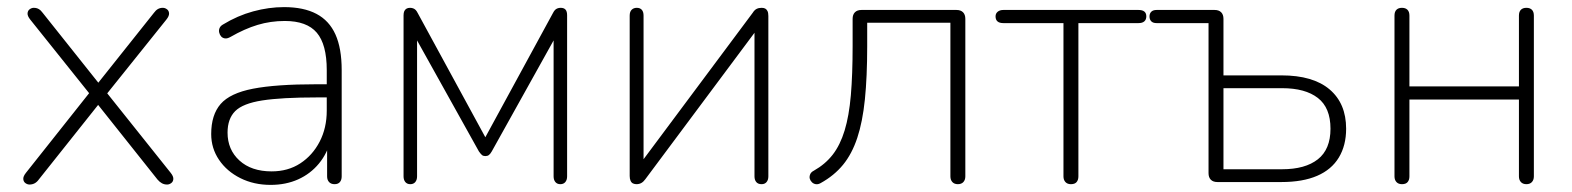

<svg xmlns="http://www.w3.org/2000/svg" viewBox="-20 -512 4422 540"><path d="M63 7Q57 7 51.5 3Q46 -1 45.5 -8.5Q45 -16 53 -26L241 -263V-237L65 -457Q57 -467 57.5 -474.5Q58 -482 63.5 -486Q69 -490 75 -490Q83 -490 89 -486.5Q95 -483 100 -476L264 -270H249L413 -476Q418 -483 424 -486.5Q430 -490 438 -490Q444 -490 449.5 -486Q455 -482 455.5 -474.5Q456 -467 448 -457L274 -240V-259L460 -26Q468 -16 467.5 -8.5Q467 -1 461.5 3Q456 7 450 7Q442 7 435.5 3.5Q429 0 423 -7L248 -227H264L89 -7Q84 0 77.5 3.5Q71 7 63 7Z M741 8Q694 8 656 -11Q618 -30 596 -62.5Q574 -95 574 -135Q574 -189 600.5 -219.5Q627 -250 691.5 -262.5Q756 -275 869 -275H910V-238H871Q772 -238 717.5 -229.5Q663 -221 641.5 -199.5Q620 -178 620 -139Q620 -91 653.5 -60.5Q687 -30 744 -30Q790 -30 824.5 -52.5Q859 -75 879 -113.5Q899 -152 899 -201V-315Q899 -387 871 -420Q843 -453 781 -453Q741 -453 704.5 -442Q668 -431 628 -408Q619 -403 612.5 -404Q606 -405 602 -409.5Q598 -414 596.5 -420.5Q595 -427 597.5 -433Q600 -439 607 -443Q648 -468 692 -480Q736 -492 779 -492Q834 -492 870 -473Q906 -454 923.5 -415Q941 -376 941 -315V-16Q941 -6 936 0Q931 6 921 6Q911 6 905.5 0Q900 -6 900 -16V-121H911Q901 -81 877 -52Q853 -23 818.5 -7.5Q784 8 741 8Z M1134 6Q1125 6 1120 0Q1115 -6 1115 -16V-469Q1115 -476 1117 -480.5Q1119 -485 1123 -487.5Q1127 -490 1133 -490Q1138 -490 1142 -488.5Q1146 -487 1149 -484Q1152 -481 1155 -475L1345 -126L1535 -475Q1538 -481 1541 -484Q1544 -487 1548 -488.5Q1552 -490 1557 -490Q1566 -490 1570.5 -485Q1575 -480 1575 -469V-16Q1575 -6 1570 0Q1565 6 1556 6Q1547 6 1542 0Q1537 -6 1537 -16V-436H1558L1363 -86Q1359 -79 1355 -76Q1351 -73 1345 -73Q1339 -73 1335.5 -76Q1332 -79 1327 -86L1132 -436H1153V-16Q1153 -6 1148 0Q1143 6 1134 6Z M1770 6Q1765 6 1760.5 4Q1756 2 1753.5 -3.5Q1751 -9 1751 -17V-468Q1751 -479 1756.5 -484.5Q1762 -490 1771 -490Q1780 -490 1785 -484.5Q1790 -479 1790 -468V-32H1766L2097 -476Q2102 -484 2108 -487Q2114 -490 2122 -490Q2128 -490 2132 -488Q2136 -486 2138.5 -481Q2141 -476 2141 -467V-16Q2141 -6 2136 0Q2131 6 2122 6Q2112 6 2107 0Q2102 -6 2102 -16V-452H2126L1795 -8Q1790 -1 1784 2.5Q1778 6 1770 6Z M2674 6Q2664 6 2658.5 0Q2653 -6 2653 -16V-448H2419V-382Q2419 -296 2412.5 -232.5Q2406 -169 2391 -124Q2376 -79 2351 -48.5Q2326 -18 2288 3Q2281 7 2274.5 6Q2268 5 2263.5 0.5Q2259 -4 2257.5 -9.5Q2256 -15 2258.5 -21.5Q2261 -28 2269 -32Q2301 -50 2322 -77Q2343 -104 2355.5 -145Q2368 -186 2373 -244Q2378 -302 2378 -383V-459Q2378 -471 2384.5 -477.5Q2391 -484 2403 -484H2670Q2682 -484 2688.5 -477.5Q2695 -471 2695 -459V-16Q2695 -6 2689.5 0Q2684 6 2674 6Z M2992 6Q2982 6 2976.5 0Q2971 -6 2971 -16V-447H2802Q2780 -447 2780 -466Q2780 -474 2786 -479Q2792 -484 2802 -484H3182Q3204 -484 3204 -466Q3204 -457 3198.5 -452Q3193 -447 3182 -447H3013V-16Q3013 -6 3008 0Q3003 6 2992 6Z M3404 0Q3392 0 3385.5 -6.5Q3379 -13 3379 -25V-447H3233Q3223 -447 3218 -452Q3213 -457 3213 -466Q3213 -474 3218 -479Q3223 -484 3233 -484H3396Q3408 -484 3414.5 -477.5Q3421 -471 3421 -459V-300H3584Q3673 -300 3719.5 -260.5Q3766 -221 3766 -150Q3766 -103 3745.5 -69Q3725 -35 3684.5 -17.5Q3644 0 3584 0ZM3421 -36H3586Q3651 -36 3686.5 -64Q3722 -92 3722 -150Q3722 -209 3686.5 -236.5Q3651 -264 3586 -264H3421Z M3923 6Q3913 6 3907.5 0Q3902 -6 3902 -16V-468Q3902 -479 3907.5 -484.5Q3913 -490 3923 -490Q3933 -490 3938.5 -484.5Q3944 -479 3944 -468V-269H4252V-468Q4252 -479 4257.5 -484.5Q4263 -490 4273 -490Q4283 -490 4288.5 -484.5Q4294 -479 4294 -468V-16Q4294 -6 4288.5 0Q4283 6 4273 6Q4263 6 4257.5 0Q4252 -6 4252 -16V-232H3944V-16Q3944 -6 3939 0Q3934 6 3923 6Z"/></svg>

Font: Nunito ExtraLight
Style: Regular
Weight: 200
Designer: Vernon Adams
Foundry: Vernon Adams
Version: Version 3.602;April 4, 2023;FontCreator 14.0.0.2856 64-bit